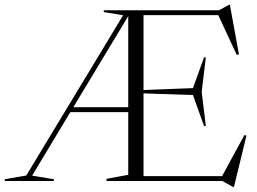

<svg xmlns="http://www.w3.org/2000/svg" viewBox="-39 -758 1076 804"><path d="M407 0V-9L498 -26V-288.5H255.5L95.5 -22.5L186.5 -7.5V0H-19V-7.5L71 -23L476.5 -694L395.5 -707.5V-715H878L921 -738.5H923.5L961.5 -531L952.5 -528L875 -694.5H562V-381L769 -389L815.5 -518H823L805.5 -373.5L823 -230H815.5L769 -360L562 -367V-20.5H891L984.5 -192.5L993 -190L940.5 25.5H937.5L892 0ZM268 -309H498V-690.5Z"/></svg>

Font: Newsreader 72pt Light
Style: Regular
Weight: 300
Designer: Hugues Gentile
Foundry: Production Type
Version: Version 1.003; ttfautohint (v1.8.3)